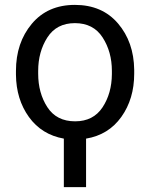

<svg xmlns="http://www.w3.org/2000/svg" viewBox="-20 -558 610 781"><path d="M525.9 -258.3Q525.9 -155.8 473.6 -82.5Q421.4 -9.3 330.1 5.9V203.1H239.7V5.9Q149.4 -10.3 97.7 -82Q45.9 -153.8 44.9 -254.4V-269.5Q44.9 -384.3 109.4 -461.2Q173.8 -538.1 284.7 -538.1Q395.5 -538.1 460 -462.6Q524.4 -387.2 525.9 -274.4ZM135.3 -258.3Q135.3 -179.7 172.6 -122.1Q210 -64.5 285.6 -64.5Q359.4 -64.5 397 -121.3Q434.6 -178.2 435.1 -256.8V-269.5Q435.1 -347.2 397.5 -405.5Q359.9 -463.9 284.7 -463.9Q210 -463.9 172.6 -405.5Q135.3 -347.2 135.3 -269.5Z"/></svg>

Font: Roboto21382017
Style: Regular
Weight: 400
Designer: Christian Robertson
Foundry: Google
Version: Version 2.138; 2017